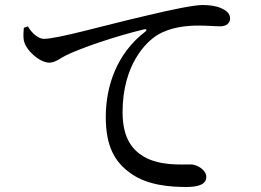

<svg xmlns="http://www.w3.org/2000/svg" viewBox="-20 -738 1040 766"><path d="M75 -627C74 -612 72 -595 75 -577C82 -538 138 -488 177 -488C200 -488 221 -506 241 -516C301 -546 442 -594 555 -621C566 -623 567 -617 560 -612C447 -526 402 -396 402 -271C402 -154 438 -91 502 -46C569 2 661 8 724 8C770 8 803 -2 803 -32C803 -60 767 -82 740 -82C703 -82 617 -76 554 -113C515 -136 469 -179 469 -290C469 -481 564 -571 606 -597C658 -630 725 -636 772 -636C807 -636 837 -633 859 -633C884 -633 898 -647 898 -664C898 -682 886 -695 863 -705C844 -714 816 -718 788 -718C755 -718 669 -701 557 -674C389 -635 210 -583 155 -583C132 -583 106 -607 91 -633Z"/></svg>

Font: Source Han Serif JP Medium
Style: Regular
Weight: 500
Designer: Ryoko NISHIZUKA 西塚涼子 (kana & ideographs); Frank Grießhammer (Latin, Greek & Cyrillic); Wenlong ZHANG 张文龙 (bopomofo); San
Foundry: Adobe Systems Incorporated
Version: Version 1.001;PS 1.001;hotconv 16.6.54;makeotf.lib2.5.65590